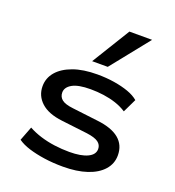

<svg xmlns="http://www.w3.org/2000/svg" viewBox="-139 -875 905 994"><g transform="rotate(20 313.0 -378.5)"><path d="M319 9Q264 9 216 2Q168 -5 129.5 -17Q91 -29 66 -47L96 -125Q127 -108 164 -96.5Q201 -85 242 -79.5Q283 -74 324 -74Q388 -74 424 -91Q460 -108 460 -139Q460 -162 441 -176Q422 -190 377 -196L234 -213Q157 -222 117.5 -258Q78 -294 78 -347Q78 -392 107.5 -426.5Q137 -461 192 -481Q247 -501 325 -501Q374 -501 418 -494Q462 -487 497 -474.5Q532 -462 554 -443L518 -368Q490 -386 458 -396.5Q426 -407 390.5 -412Q355 -417 318 -417Q250 -417 217.5 -398.5Q185 -380 185 -351Q185 -327 203 -312.5Q221 -298 265 -293L406 -276Q486 -267 526.5 -233.5Q567 -200 567 -143Q567 -97 536.5 -62.5Q506 -28 450.5 -9.5Q395 9 319 9ZM275 -556 404 -766H529L361 -556Z"/></g></svg>

Font: Nunito Sans 10pt Expanded SemiBold
Style: Regular
Weight: 600
Width: 7
Designer: Vernon Adams
Foundry: Vernon Adams
Version: Version 3.101;gftools[0.9.27]